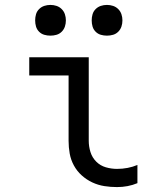

<svg xmlns="http://www.w3.org/2000/svg" viewBox="-20 -753 640 781"><path d="M456 8Q430 8 404.5 4Q379 0 355.5 -11Q332 -22 312.5 -39.5Q293 -57 280.5 -80Q268 -103 263.5 -128.5Q259 -154 259 -180V-446H99V-520H341V-180Q341 -157 348 -134.5Q355 -112 371.5 -95.5Q388 -79 410.5 -72.5Q433 -66 456 -66Q478 -66 499 -70Q520 -74 539 -82V-8Q520 0 499 4Q478 8 456 8ZM415 -608Q402 -608 390 -611.5Q378 -615 369 -624Q360 -633 356.5 -645Q353 -657 353 -670Q353 -683 356.5 -695Q360 -707 369 -716Q378 -725 390 -729Q402 -733 415 -733Q428 -733 440 -729Q452 -725 461 -716Q470 -707 474 -695Q478 -683 478 -670Q478 -657 474 -645Q470 -633 461 -624Q452 -615 440 -611.5Q428 -608 415 -608ZM185 -608Q172 -608 160 -611.5Q148 -615 139 -624Q130 -633 126.5 -645Q123 -657 123 -670Q123 -683 126.5 -695Q130 -707 139 -716Q148 -725 160 -729Q172 -733 185 -733Q198 -733 210 -729Q222 -725 231 -716Q240 -707 244 -695Q248 -683 248 -670Q248 -657 244 -645Q240 -633 231 -624Q222 -615 210 -611.5Q198 -608 185 -608Z"/></svg>

Font: Iosevka Extended
Style: Regular
Weight: 400
Width: 7
Monospace: yes
Designer: Belleve Invis
Foundry: Belleve Invis
Version: Version 32.5.0; ttfautohint (v1.8.4)